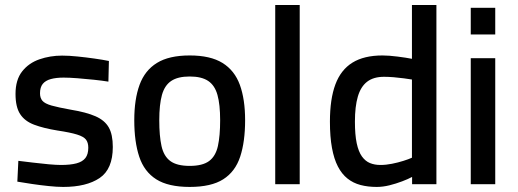

<svg xmlns="http://www.w3.org/2000/svg" viewBox="-20 -731 2054 762"><path d="M230.8 10.9Q206 10.9 172.9 7.4Q139.7 4 106.7 -0.9Q73.7 -5.9 48.8 -10.1L52.8 -92.7Q78.4 -89.7 110.5 -85.7Q142.7 -81.7 173.3 -79Q203.9 -76.3 221.9 -76.3Q259.5 -76.3 283.5 -82.7Q307.5 -89.1 319 -103.9Q330.4 -118.7 330.4 -144.8Q330.4 -165.1 321.2 -177Q311.9 -189 285.6 -197.1Q259.3 -205.3 208.1 -213Q152.6 -222 115.4 -236.1Q78.2 -250.1 59.9 -278.3Q41.6 -306.4 41.6 -358.1Q41.6 -414.2 67.9 -447.6Q94.2 -481 136.5 -495.6Q178.9 -510.3 226.4 -510.3Q253.8 -510.3 287.6 -506.8Q321.5 -503.4 355 -498.6Q388.4 -493.9 412.2 -489L410.2 -407Q385.7 -411 352.6 -414.5Q319.4 -418 287.3 -420.5Q255.2 -423 232.7 -423Q202.6 -423 181.6 -417.2Q160.6 -411.4 149.7 -398.1Q138.8 -384.7 138.8 -360.7Q138.8 -342.2 148.4 -331Q158.1 -319.7 184.7 -312.1Q211.3 -304.6 261.4 -295.6Q322.4 -285.6 358.9 -269.6Q395.5 -253.6 411.6 -225.4Q427.7 -197.3 427.7 -147.8Q427.7 -59.8 375.3 -24.4Q322.9 10.9 230.8 10.9Z M732.9 10.9Q647.7 10.9 600 -19.5Q552.2 -49.8 532.6 -109.1Q512.9 -168.4 512.9 -254Q512.9 -336.9 533.9 -394.3Q554.8 -451.6 602.8 -481.2Q650.7 -510.9 732.9 -510.9Q815 -510.9 863 -481.2Q910.9 -451.6 931.9 -394.3Q952.8 -336.9 952.8 -254Q952.8 -168.4 933.2 -109.1Q913.6 -49.8 866 -19.5Q818.4 10.9 732.9 10.9ZM732.9 -72.6Q783.7 -72.6 809.8 -91.8Q835.8 -111 844.8 -151.4Q853.7 -191.8 853.7 -254Q853.7 -316 843.1 -354.1Q832.5 -392.2 806.2 -409.8Q779.9 -427.4 732.9 -427.4Q685.8 -427.4 659.6 -409.8Q633.3 -392.2 622.7 -354.1Q612.1 -316 612.1 -254Q612.1 -191.8 621 -151.4Q629.9 -111 656 -91.8Q682.1 -72.6 732.9 -72.6Z M1072.3 0V-711.2H1169.5V0Z M1475.1 10.9Q1439.8 10.9 1410.7 3.2Q1381.6 -4.5 1359.1 -22.4Q1336.6 -40.2 1321.1 -70.1Q1305.5 -100.1 1297.5 -144Q1289.4 -187.8 1289.4 -248.3Q1289.4 -338 1311.1 -396Q1332.7 -453.9 1378.7 -482.4Q1424.7 -510.9 1497.9 -510.9Q1523.5 -510.9 1558.4 -506.4Q1593.4 -501.9 1614.9 -497.6V-711.2H1712V0H1615.5V-28.8Q1599.8 -20.3 1575.7 -11.2Q1551.5 -2 1525.4 4.5Q1499.4 10.9 1475.1 10.9ZM1489.6 -76.3Q1512.2 -76.3 1535.9 -81.1Q1559.6 -85.8 1580.7 -92.5Q1601.9 -99.1 1614.9 -105.1V-415.4Q1602.5 -417.4 1582.9 -420.1Q1563.3 -422.8 1542.5 -424.5Q1521.7 -426.2 1504.2 -426.2Q1462.1 -426.2 1436.8 -406.5Q1411.6 -386.9 1400.1 -347.5Q1388.6 -308.2 1388.6 -248.3Q1388.6 -196.1 1395.7 -162.5Q1402.9 -128.8 1416.5 -110Q1430.1 -91.2 1448.4 -83.8Q1466.7 -76.3 1489.6 -76.3Z M1848.3 0V-500H1945.5V0ZM1848.3 -594.2V-700H1945.5V-594.2Z"/></svg>

Font: TitilliumWeb ExtraLight
Style: Regular
Weight: 400
Designer: Mohamed Gaber, Accademia di Belle Arti di Urbino and others
Foundry: Kief Type Foundry, Accademia di Belle Arti di Urbino and others
Version: Version 3.000; ttfautohint (v1.8.2)